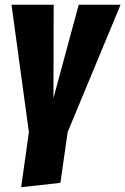

<svg xmlns="http://www.w3.org/2000/svg" viewBox="-20 -553 521 798"><path d="M481 -533.2 261.2 -3.9 231 207 67.9 225.1 100.1 -3.9 27.8 -533.2H203.1L202.1 -145L307.1 -533.2Z"/></svg>

Font: Fira Sans Compressed ExtraBold
Style: Italic
Weight: 800
Width: 3
Italic angle: -8°
Designer: Carrois Corporate & Edenspiekermann AG
Foundry: Carrois Corporate GbR & Edenspiekermann AG
Version: Version 4.203;PS 004.203;hotconv 1.0.88;makeotf.lib2.5.64775